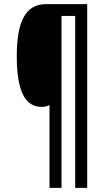

<svg xmlns="http://www.w3.org/2000/svg" viewBox="-20 -780 524 927"><path d="M401 127V-760H202C103 -760 61 -675 61 -509C61 -344 99 -264 181 -264C196 -264 208 -267 219 -273V127H277V-703H343V127Z"/></svg>

Font: Noto Sans Ethiopic ExtCond
Style: Regular
Weight: 400
Width: 2
Designer: Monotype Design Team
Foundry: Monotype Imaging Inc.
Version: Version 2.102